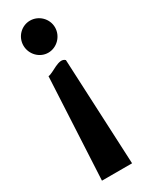

<svg xmlns="http://www.w3.org/2000/svg" viewBox="-188 -608 597 773"><g transform="rotate(-30 110.0 -221.5)"><path d="M182 -499C182 -540 148 -573 108 -573C68 -573 35 -540 35 -499C35 -458 68 -424 108 -424C148 -424 182 -458 182 -499ZM37 130H177L154 -363C131 -387 82 -342 61 -342Z"/></g></svg>

Font: Bluebird
Style: Nrw
Weight: 400
Designer: Jasper
Foundry: Cannot Into Space Fonts
Version: Version 0.98